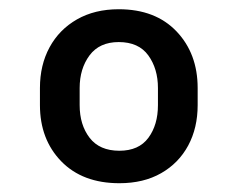

<svg xmlns="http://www.w3.org/2000/svg" viewBox="-20 -742 525 424"><path d="M68.2 -509.9V-547.6Q68.2 -598.4 89.5 -637.6Q110.8 -676.8 150 -699.2Q189.3 -721.6 242.2 -721.6Q323.2 -721.6 369.9 -672.6Q416.5 -623.6 416.5 -547.6V-509.9Q416.5 -459.5 395.6 -420.6Q374.6 -381.7 335.9 -359.6Q297.2 -337.4 243.6 -337.4Q162.3 -337.4 115.2 -385.8Q68.2 -434.3 68.2 -509.9ZM155.9 -547.6V-509.9Q155.9 -466.3 177.9 -437.7Q199.9 -409.1 243.6 -409.1Q286.6 -409.1 307.7 -437.7Q328.8 -466.3 328.8 -509.9V-547.6Q328.8 -590.2 307.5 -619.7Q286.2 -649.1 242.2 -649.1Q199.6 -649.1 177.7 -619.7Q155.9 -590.2 155.9 -547.6Z"/></svg>

Font: InterMG
Style: Bold
Weight: 700
Designer: Rasmus Andersson
Foundry: rsms
Version: Version 3.019;December 26, 2023;FontCreator 15.0.0.2955 64-b